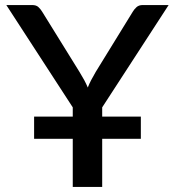

<svg xmlns="http://www.w3.org/2000/svg" viewBox="-20 -740 692 760"><path d="M384.5 -278.5H537.5V-190.5H384.5V0H268V-190.5H115V-278.5H268V-315L5 -720H107.5Q123 -720 131.5 -712.5Q140 -705 147 -693.5L294.5 -455.5Q305.5 -437.5 313.5 -422.8Q321.5 -408 327.5 -393.5Q333 -408 340.8 -422.8Q348.5 -437.5 359 -455.5L505.5 -693.5Q511 -703 520.2 -711.5Q529.5 -720 544.5 -720H647.5L384.5 -315Z"/></svg>

Font: Lato SemiBold
Style: Regular
Weight: 600
Designer: Lukasz Dziedzic with Adam Twardoch and Botio Nikoltchev
Foundry: tyPoland Lukasz Dziedzic
Version: Version 2.015; 2015-08-06; http://www.latofonts.com/